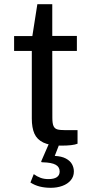

<svg xmlns="http://www.w3.org/2000/svg" viewBox="-20 -688 445 911"><path d="M228 -446.2 228.4 -129.1Q228.4 -102.2 233.9 -90Q239.5 -77.8 251.7 -74.2Q263.9 -70.5 290 -70.5H347.9V-6.1Q325.9 3 269.9 3Q216.2 3 185.9 -11.5Q155.6 -26 143.2 -54Q130.9 -82 130.9 -125.8V-446.2H46.9V-517H133.5L157.2 -668H228V-517.4H344.8V-446.2ZM221.1 203.1Q192.6 203.1 168.6 197.1Q144.7 191.1 124.4 177.9L140.2 138.2Q155.3 149.4 172.2 155.6Q189 161.8 209.6 161.8Q236.1 161.8 249.6 152.6Q263.1 143.4 263.1 125.8Q263.1 104.2 244.1 93.7Q225.1 83.1 182.9 82.1Q177.5 82.1 176.1 80.7Q174.7 79.2 176.6 75.1L213 -8.4H263.2L239.8 51.8Q272.3 53.3 292.6 64.2Q312.8 75 321.7 91.2Q330.5 107.5 330.5 125.6Q330.5 149.7 315.7 167.3Q300.9 184.9 275.9 194Q250.9 203.1 221.1 203.1Z"/></svg>

Font: Public Sans VF
Style: Regular
Weight: 400
Designer: Pablo Impallari, Rodrigo Fuenzalida (Modified by Dan O. Williams and USWDS)
Version: Version 1.003